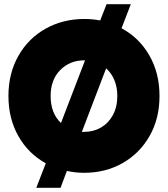

<svg xmlns="http://www.w3.org/2000/svg" viewBox="-20 -804 796 910"><path d="M197 -30Q114 -76 67 -159Q20 -242 20 -349Q20 -456 67 -539Q114 -622 196 -668Q278 -714 379 -714Q421 -714 455 -707L485 -784H600L556 -670Q639 -626 687.5 -542Q736 -458 736 -349Q736 -242 689 -159.5Q642 -77 561 -31Q480 15 379 15Q336 15 297 6L267 86H152ZM383 -518H379Q311 -518 265.5 -472Q220 -426 220 -349Q220 -267 269 -221ZM379 -179Q423 -179 458.5 -199.5Q494 -220 515 -258.5Q536 -297 536 -349Q536 -391 522 -424.5Q508 -458 483 -480L368 -179Z"/></svg>

Font: Readiness ExtraBold
Style: Regular
Weight: 800
Designer: Katatrad Team
Foundry: CadsonDemak
Version: Version 1.00;January 16, 2020;FontCreator 12.0.0.2550 64-bit